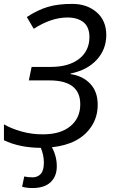

<svg xmlns="http://www.w3.org/2000/svg" viewBox="-23 -744 575 979"><path d="M143.1 214.8Q111.3 214.8 89.8 208L100.6 155.8Q118.2 160.2 143.6 160.2Q168.9 160.2 185.1 142.6Q200.7 125 200.7 85.4Q200.7 46.4 185.1 9.8Q77.1 9.3 -2.9 -28.8V-109.9Q35.2 -87.9 87.9 -73.2Q140.6 -58.6 194.8 -59.1Q285.2 -58.6 335.9 -100.6Q386.7 -142.6 386.2 -212.9Q386.2 -334 229 -334H124L138.2 -402.8H235.8Q327.1 -402.8 379.9 -443.4Q432.6 -483.9 433.1 -555.2Q432.6 -606.9 402.3 -630.9Q372.1 -654.8 320.8 -654.8Q238.8 -654.8 148.9 -597.2L113.8 -657.2Q168.9 -693.4 221.7 -709Q274.4 -724.6 347.7 -724.1Q420.9 -723.6 469.7 -681.6Q518.6 -639.6 519 -565.4Q518.6 -491.2 469.7 -438.5Q420.9 -386.2 336.9 -369.1V-366.2Q399.9 -356.9 437.5 -316.4Q475.1 -276.4 475.1 -210.9Q475.6 -145.5 440.4 -95.2Q379.9 -7.8 241.7 6.8Q266.6 52.7 266.6 104Q266.6 155.3 234.9 185.1Q203.1 214.8 143.1 214.8Z"/></svg>

Font: OpenSans-Italic
Style: Italic
Weight: 400
Italic angle: -12°
Foundry: Ascender Corporation
Version: Version 1.10